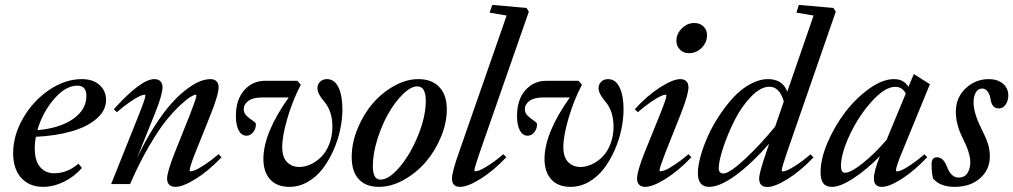

<svg xmlns="http://www.w3.org/2000/svg" viewBox="-20 -745 4101 777"><path d="M154.3 11.2Q99.1 11.2 66.2 -24.9Q33.2 -61 33.2 -125Q33.2 -197.3 73.7 -267.3Q114.3 -337.4 179.2 -381.1Q244.1 -424.8 310.5 -424.8Q357.4 -424.8 383.3 -400.6Q409.2 -376.5 409.2 -341.3Q409.2 -298.8 372.3 -265.9Q335.4 -232.9 271.5 -214.1Q207.5 -195.3 125 -191.4Q120.6 -168 120.6 -145Q120.6 -94.7 142.1 -69.3Q163.6 -43.9 199.7 -43.9Q252.4 -43.9 297.4 -82.5L311.5 -65.4Q281.2 -30.3 238.8 -9.5Q196.3 11.2 154.3 11.2ZM293 -398.4Q245.6 -398.4 199 -344.5Q152.3 -290.5 131.3 -218.3Q222.2 -226.1 275.9 -263.7Q329.6 -301.3 329.6 -356.4Q329.6 -398.4 293 -398.4Z M429.7 0 543 -283.2Q568.4 -347.2 568.4 -357.9Q568.4 -361.8 564.5 -361.8Q558.6 -361.8 545.4 -356Q532.2 -350.1 506.8 -333Q481.4 -315.9 453.1 -291L440.4 -302.7Q550.3 -424.8 604.5 -424.8Q620.6 -424.8 629.2 -416Q637.7 -407.2 637.7 -391.6Q637.7 -361.8 606.9 -285.6L534.7 -106Q568.8 -177.2 605.2 -233.9Q641.6 -290.5 672.9 -325.4Q704.1 -360.4 734.9 -383.5Q765.6 -406.7 788.8 -415.8Q812 -424.8 832 -424.8Q847.7 -424.8 856.2 -416Q864.7 -407.2 864.7 -391.6Q864.7 -360.4 827.1 -268.1L771 -128.4Q747.6 -69.8 747.6 -55.7Q747.6 -51.8 751.5 -51.8Q757.8 -51.8 769.8 -56.4Q781.7 -61 807.6 -77.9Q833.5 -94.7 864.7 -121.1L876.5 -108.4Q823.2 -52.7 771.7 -20.8Q720.2 11.2 689.5 11.2Q673.8 11.2 665 2.7Q656.2 -5.9 656.2 -21.5Q656.2 -49.3 688 -129.4L747.6 -278.3Q774.9 -348.6 774.9 -357.9Q774.9 -361.8 771 -361.8Q766.6 -361.8 752.7 -354Q738.8 -346.2 711.7 -321.5Q684.6 -296.9 654.1 -259.5Q623.5 -222.2 583.5 -153.8Q543.5 -85.4 506.3 0Z M1150.9 11.2Q1100.6 11.2 1073.2 -19Q1045.9 -49.3 1045.9 -101.6Q1045.9 -206.5 1148.4 -350.6H1041Q1003.9 -350.6 985.1 -336.7Q966.3 -322.8 966.3 -302.7Q966.3 -287.1 978.8 -275.6Q991.2 -264.2 1003.4 -256.3Q1015.6 -248.5 1015.6 -242.2Q1015.6 -223.6 1004.4 -209.7Q993.2 -195.8 977.1 -195.8Q957.5 -195.8 946 -217.3Q934.6 -238.8 934.6 -275.4Q934.6 -341.3 968 -379.6Q1001.5 -418 1053.2 -418H1183.6L1197.3 -401.9Q1165 -340.8 1143.6 -268.1Q1122.1 -195.3 1122.1 -150.4Q1122.1 -108.9 1141.6 -89.1Q1161.1 -69.3 1191.4 -69.3Q1214.4 -69.3 1237.5 -80.1Q1260.7 -90.8 1280.5 -110.6Q1300.3 -130.4 1312.7 -162.4Q1325.2 -194.3 1325.2 -232.4Q1325.2 -294.9 1292.5 -333.5Q1264.6 -365.7 1264.6 -388.2Q1264.6 -403.8 1275.4 -414.3Q1286.1 -424.8 1302.7 -424.8Q1334 -424.8 1349.9 -391.1Q1365.7 -357.4 1365.7 -303.2Q1365.7 -263.7 1356.7 -220.7Q1347.7 -177.7 1329.3 -136.5Q1311 -95.2 1285.9 -62.3Q1260.7 -29.3 1225.6 -9Q1190.4 11.2 1150.9 11.2Z M1513.7 11.2Q1460.4 11.2 1431.9 -19.8Q1403.3 -50.8 1403.3 -109.4Q1403.3 -166.5 1427 -224.4Q1450.7 -282.2 1488 -325.9Q1525.4 -369.6 1574.7 -397.2Q1624 -424.8 1672.9 -424.8Q1727.5 -424.8 1757.8 -392.8Q1788.1 -360.8 1788.1 -302.7Q1788.1 -246.6 1763.9 -189.2Q1739.7 -131.8 1701.7 -88.1Q1663.6 -44.4 1613.3 -16.6Q1563 11.2 1513.7 11.2ZM1519.5 -18.1Q1554.7 -18.1 1598.4 -70.3Q1642.1 -122.6 1672.6 -198.5Q1703.1 -274.4 1703.1 -336.4Q1703.1 -395.5 1668.9 -395.5Q1642.6 -395.5 1610.4 -363.8Q1578.1 -332 1551.5 -285.2Q1524.9 -238.3 1506.8 -180.2Q1488.8 -122.1 1488.8 -72.8Q1488.8 -18.1 1519.5 -18.1Z M1841.8 11.2Q1809.1 11.2 1809.1 -22.5Q1809.1 -48.8 1837.9 -129.9L2030.3 -682.1L1961.4 -693.8L1972.2 -725.1L2110.8 -712.9L2120.1 -697.8L1921.4 -127.9Q1899.9 -65.9 1899.9 -55.7Q1899.9 -51.8 1903.8 -51.8Q1910.2 -51.8 1922.1 -56.4Q1934.1 -61 1960.2 -77.9Q1986.3 -94.7 2017.1 -121.1L2028.8 -108.4Q1975.6 -52.7 1924.1 -20.8Q1872.6 11.2 1841.8 11.2Z M2288.6 11.2Q2238.3 11.2 2210.9 -19Q2183.6 -49.3 2183.6 -101.6Q2183.6 -206.5 2286.1 -350.6H2178.7Q2141.6 -350.6 2122.8 -336.7Q2104 -322.8 2104 -302.7Q2104 -287.1 2116.5 -275.6Q2128.9 -264.2 2141.1 -256.3Q2153.3 -248.5 2153.3 -242.2Q2153.3 -223.6 2142.1 -209.7Q2130.9 -195.8 2114.7 -195.8Q2095.2 -195.8 2083.7 -217.3Q2072.3 -238.8 2072.3 -275.4Q2072.3 -341.3 2105.7 -379.6Q2139.2 -418 2190.9 -418H2321.3L2335 -401.9Q2302.7 -340.8 2281.2 -268.1Q2259.8 -195.3 2259.8 -150.4Q2259.8 -108.9 2279.3 -89.1Q2298.8 -69.3 2329.1 -69.3Q2352.1 -69.3 2375.2 -80.1Q2398.4 -90.8 2418.2 -110.6Q2438 -130.4 2450.4 -162.4Q2462.9 -194.3 2462.9 -232.4Q2462.9 -294.9 2430.2 -333.5Q2402.3 -365.7 2402.3 -388.2Q2402.3 -403.8 2413.1 -414.3Q2423.8 -424.8 2440.4 -424.8Q2471.7 -424.8 2487.5 -391.1Q2503.4 -357.4 2503.4 -303.2Q2503.4 -263.7 2494.4 -220.7Q2485.4 -177.7 2467 -136.5Q2448.7 -95.2 2423.6 -62.3Q2398.4 -29.3 2363.3 -9Q2328.1 11.2 2288.6 11.2Z M2768.6 -529.8Q2746.1 -529.8 2731.7 -544.2Q2717.3 -558.6 2717.3 -580.1Q2717.3 -608.4 2739.5 -630.1Q2761.7 -651.9 2789.1 -651.9Q2812.5 -651.9 2826.9 -637.9Q2841.3 -624 2841.3 -602.1Q2841.3 -573.7 2819.8 -551.8Q2798.3 -529.8 2768.6 -529.8ZM2590.8 11.2Q2575.2 11.2 2566.7 2.4Q2558.1 -6.3 2558.1 -22.5Q2558.1 -51.8 2589.4 -129.9L2651.4 -283.2Q2676.8 -346.2 2676.8 -357.9Q2676.8 -361.8 2672.9 -361.8Q2667 -361.8 2653.8 -356Q2640.6 -350.1 2615.2 -333Q2589.8 -315.9 2561.5 -291L2548.8 -302.7Q2598.6 -357.9 2651.1 -391.4Q2703.6 -424.8 2732.9 -424.8Q2749 -424.8 2757.6 -416Q2766.1 -407.2 2766.1 -391.6Q2766.1 -362.8 2735.8 -285.6L2673.3 -128.4Q2648.9 -65.4 2648.9 -55.7Q2648.9 -51.8 2652.8 -51.8Q2659.2 -51.8 2671.4 -56.4Q2683.6 -61 2709.5 -77.9Q2735.4 -94.7 2766.6 -121.1L2777.8 -108.4Q2725.1 -53.2 2673.3 -21Q2621.6 11.2 2590.8 11.2Z M2849.6 11.2Q2804.2 11.2 2804.2 -44.9Q2804.2 -72.8 2814.9 -112.1Q2825.7 -151.4 2844.5 -193.4Q2863.3 -235.4 2890.6 -276.9Q2918 -318.4 2948.5 -351.3Q2979 -384.3 3015.9 -404.5Q3052.7 -424.8 3088.4 -424.8Q3147 -424.8 3166 -374L3272.5 -682.1L3203.1 -693.8L3212.9 -725.1L3352.5 -712.9L3362.3 -697.8L3164.6 -127.4Q3143.6 -66.9 3143.6 -55.2Q3143.6 -51.3 3147.5 -51.3Q3153.8 -51.3 3165.8 -55.9Q3177.7 -60.5 3203.6 -77.4Q3229.5 -94.2 3260.3 -120.6L3272 -107.9Q3219.2 -52.7 3167.5 -20.5Q3115.7 11.7 3085.4 11.7Q3052.2 11.7 3052.2 -22Q3052.2 -45.9 3081.1 -129.4L3092.8 -163.6Q3023.4 -84.5 2958.7 -36.6Q2894 11.2 2849.6 11.2ZM2888.7 -64Q2888.7 -43 2907.2 -43Q2932.6 -43 2996.8 -103.3Q3061 -163.6 3117.2 -233.4L3151.9 -334.5Q3134.8 -394 3094.2 -394Q3057.6 -394 3018.6 -353Q2979.5 -312 2951.9 -256.6Q2924.3 -201.2 2906.5 -147Q2888.7 -92.8 2888.7 -64Z M3347.7 11.2Q3323.2 11.2 3312 -2.9Q3300.8 -17.1 3300.8 -48.3Q3300.8 -102.5 3329.6 -169.4Q3358.4 -236.3 3401.4 -292.2Q3444.3 -348.1 3498 -386.5Q3551.8 -424.8 3597.7 -424.8Q3637.7 -424.8 3656.2 -393.6L3678.2 -445.3L3743.2 -404.3L3629.9 -127.9Q3606 -70.8 3606 -55.7Q3606 -51.3 3609.9 -51.3Q3616.2 -51.3 3627.9 -55.9Q3639.6 -60.5 3665 -77.4Q3690.4 -94.2 3721.2 -120.6L3732.4 -108.9Q3679.7 -53.2 3629.2 -21Q3578.6 11.2 3548.8 11.2Q3516.6 11.2 3516.6 -22Q3515.6 -49.8 3541 -113.3Q3489.3 -60.1 3435.1 -24.4Q3380.9 11.2 3347.7 11.2ZM3383.3 -72.8Q3383.3 -45.9 3399.4 -45.9Q3422.9 -45.9 3471.7 -84.7Q3520.5 -123.5 3567.9 -179.2L3645.5 -366.2Q3631.8 -393.6 3603 -393.6Q3561.5 -393.6 3508.5 -335.2Q3455.6 -276.9 3419.4 -200.4Q3383.3 -124 3383.3 -72.8Z M3843.3 11.2Q3783.7 11.2 3755.9 -22.9Q3750 -43.9 3750 -81.1Q3750 -108.4 3772 -108.4Q3797.9 -108.4 3812 -70.8Q3829.1 -26.4 3858.9 -26.4Q3883.8 -26.4 3895.3 -44.7Q3906.7 -63 3906.7 -88.9Q3906.7 -124.5 3877.4 -183.1Q3848.1 -240.2 3848.1 -292.5Q3848.1 -350.1 3887.9 -387.5Q3927.7 -424.8 3981.9 -424.8Q4016.6 -424.8 4038.6 -406.5Q4060.5 -388.2 4060.5 -358.4Q4060.5 -338.4 4050 -322.3Q4039.6 -306.2 4021.5 -306.2Q3994.1 -306.2 3988.8 -343.3Q3985.8 -362.3 3976.8 -374.5Q3967.8 -386.7 3955.6 -386.7Q3938 -386.7 3929 -370.8Q3919.9 -355 3919.9 -330.6Q3919.9 -288.1 3950.2 -227.5Q3968.8 -190.4 3977.3 -165.5Q3985.8 -140.6 3985.8 -112.3Q3985.8 -58.6 3946.3 -23.7Q3906.7 11.2 3843.3 11.2Z"/></svg>

Font: Elstob 18pt Medium
Style: Italic
Weight: 500
Italic angle: -20°
Designer: Peter S. Baker
Version: Version 1.015